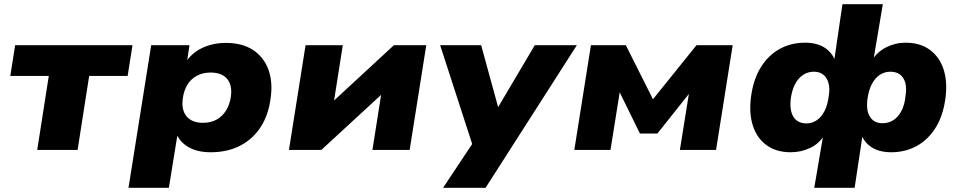

<svg xmlns="http://www.w3.org/2000/svg" viewBox="-20 -713 4567 913"><path d="M157 0 212 -352H29L52 -498H610L587 -352H404L349 0Z M591 180 699 -498H881L868 -412H860Q880 -445 910 -466.5Q940 -488 977 -498.5Q1014 -509 1054 -509Q1132 -509 1183 -475.5Q1234 -442 1256 -383Q1278 -324 1267 -247Q1257 -167 1220 -109.5Q1183 -52 1122.5 -20.5Q1062 11 982 11Q919 11 877 -13Q835 -37 818 -79H825L783 180ZM945 -129Q983 -129 1010.5 -144.5Q1038 -160 1055.5 -188.5Q1073 -217 1078 -255Q1085 -308 1060 -338Q1035 -368 981 -368Q945 -368 916.5 -353Q888 -338 871 -310Q854 -282 849 -243Q842 -190 867.5 -159.5Q893 -129 945 -129Z M1354 0 1433 -498H1610L1562 -193H1523L1853 -498H2007L1928 0H1751L1799 -305H1839L1508 0Z M2087 180 2241 -52V20L2073 -498H2268L2356 -177H2333L2523 -498H2723L2289 180Z M2711 0 2790 -498H2956L3085 -241L3292 -498H3464L3385 0H3213L3260 -293H3277L3106 -78H3023L2917 -294H2930L2883 0Z M3852 180 3896 -79H3905Q3879 -32 3834.5 -10.5Q3790 11 3740 11Q3672 11 3626 -22Q3580 -55 3560.5 -114Q3541 -173 3551 -251Q3562 -335 3597.5 -392.5Q3633 -450 3687 -480Q3741 -510 3809 -510Q3864 -510 3901 -486.5Q3938 -463 3953 -420H3946L3986 -693H4178L4132 -420H4122Q4149 -465 4193 -487.5Q4237 -510 4286 -510Q4355 -510 4401 -476.5Q4447 -443 4466.5 -384.5Q4486 -326 4476 -247Q4465 -164 4429.5 -106.5Q4394 -49 4339.5 -19Q4285 11 4218 11Q4162 11 4125 -12.5Q4088 -36 4074 -79H4083L4044 180ZM3813 -126Q3841 -126 3863.5 -141Q3886 -156 3901 -185.5Q3916 -215 3921 -257Q3927 -295 3919 -320.5Q3911 -346 3893.5 -359Q3876 -372 3850 -372Q3822 -372 3799 -357Q3776 -342 3761 -313.5Q3746 -285 3740 -243Q3736 -205 3743.5 -179Q3751 -153 3768.5 -140Q3786 -127 3813 -126ZM4176 -127Q4205 -127 4228 -141.5Q4251 -156 4266.5 -185.5Q4282 -215 4286 -257Q4292 -295 4284.5 -320.5Q4277 -346 4259 -359Q4241 -372 4214 -372Q4186 -372 4163.5 -357Q4141 -342 4126 -313.5Q4111 -285 4105 -243Q4100 -204 4107.5 -178.5Q4115 -153 4133 -140Q4151 -127 4176 -127Z"/></svg>

Font: Nunito Sans 10pt SemiExpanded Black
Style: Italic
Weight: 900
Width: 6
Italic angle: -9°
Designer: Vernon Adams
Foundry: Vernon Adams
Version: Version 3.101;gftools[0.9.27]